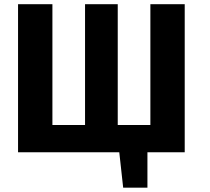

<svg xmlns="http://www.w3.org/2000/svg" viewBox="-20 -713 982 899"><path d="M684.1 -693.4H844.9V0H64.5V-693.4H225.4V-127.8H378.2V-693.4H531.3V-127.8H684.1ZM489.6 -125.3H670.3V165.6H556.7L538.5 0H490.8Z"/></svg>

Font: Fira Sans Variable
Style: Regular
Weight: 400
Designer: Carrois Corporate & Edenspiekermann AG
Foundry: Carrois Corporate GbR & Edenspiekermann AG
Version: Version 4.202